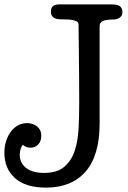

<svg xmlns="http://www.w3.org/2000/svg" viewBox="-25 -841 583 875"><path d="M65 -135Q65 -99 93.5 -76Q122 -53 176 -53Q235 -53 267.5 -80.5Q300 -108 315 -152.5Q330 -197 333 -254Q336 -311 336 -371Q336 -431 335.5 -489.5Q335 -548 334.5 -597.5Q334 -647 333.5 -682.5Q333 -718 333 -730Q333 -739 324.5 -743.5Q316 -748 304 -750Q292 -752 278 -752.5Q264 -753 254 -753Q207 -753 207 -787Q207 -806 217 -813.5Q227 -821 244 -821H481Q513 -821 523 -811.5Q533 -802 533 -786Q533 -769 520.5 -760.5Q508 -752 490 -752Q456 -752 442.5 -744.5Q429 -737 429 -723V-279Q429 -132 365 -59Q301 14 185 14Q91 14 43 -29.5Q-5 -73 -5 -145Q-5 -175 3.5 -200Q12 -225 26 -243Q40 -261 58.5 -270.5Q77 -280 98 -280Q108 -280 119.5 -277Q131 -274 141 -267Q151 -260 157 -249Q163 -238 163 -222Q163 -197 149 -182.5Q135 -168 114 -168Q94 -168 79 -181Q74 -177 69.5 -163.5Q65 -150 65 -135Z"/></svg>

Font: Life Savers ExtraBold
Style: Regular
Weight: 800
Designer: Pablo Impallari, Rodrigo Fuenzalida, Brenda Gallo
Foundry: Pablo Impallari, Rodrigo Fuenzalida, Brenda Gallo
Version: Version 3.001; ttfautohint (v0.95) -l 8 -r 50 -G 200 -x 14 -